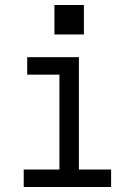

<svg xmlns="http://www.w3.org/2000/svg" viewBox="-20 -749 540 769"><path d="M75 0V-70H218V-450H89V-520H296V-70H425V0ZM198 -611V-729H316V-611Z"/></svg>

Font: Iosevka Fuck
Style: Regular
Weight: 400
Monospace: yes
Designer: Belleve Invis
Foundry: Belleve Invis
Version: Version 28.0.7; ttfautohint (v1.8.3)